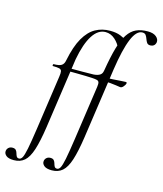

<svg xmlns="http://www.w3.org/2000/svg" viewBox="-245 -829 1025 1208"><g transform="rotate(15 267.0 -225.5)"><path d="M-39.8 275Q-75.2 275 -90.4 261.6Q-105.6 248.2 -103.2 231.6Q-101.8 218.8 -91.9 210Q-82 201.2 -66.8 201.2Q-50.8 201.2 -43.9 209.5Q-37 217.8 -34.2 228.9Q-31.4 240 -26.7 248.3Q-22 256.6 -9.8 256.6Q1.8 256.6 10.4 241.5Q19 226.4 28.1 181.4Q37.2 136.4 50.2 47L101.2 -306Q105.2 -331 102.7 -342.4Q100.2 -353.8 87.1 -357.2Q74 -360.6 45.8 -360.6Q41.8 -360.6 42.7 -367Q43.6 -373.4 46.6 -373.4Q82.6 -373.4 97.8 -383.2Q113 -393 117.2 -418Q136.2 -512 167.7 -566.6Q199.2 -621.2 241.5 -644.8Q283.8 -668.4 336.6 -668.4Q377.6 -668.4 405.2 -656.9Q432.8 -645.4 450.6 -632.8L413.4 -570.2Q401 -603.4 373.2 -628.2Q345.4 -653 311 -653Q262.4 -653 227.2 -598.3Q192 -543.6 172.6 -439L106.2 21Q92.2 116.2 74.1 172.1Q56 228 28.7 251.5Q1.4 275 -39.8 275ZM348.4 -306Q351.4 -327.4 348.4 -336.3Q345.4 -345.2 334.9 -348.1Q324.4 -351 302.8 -352.2Q285.2 -353.4 259.8 -353.9Q234.4 -354.4 202.2 -354.9Q170 -355.4 132.8 -355.4L133.2 -374.6Q190.8 -374.6 234.7 -374.6Q278.6 -374.6 306.8 -375.6Q333 -377.6 347.3 -387Q361.6 -396.4 365.2 -418L379.2 -367ZM207.4 275Q172 275 156.8 261.6Q141.6 248.2 144 231.6Q145.4 218.8 155.3 210Q165.2 201.2 180.4 201.2Q196.4 201.2 203.3 209.5Q210.2 217.8 213 228.9Q215.8 240 220.5 248.3Q225.2 256.6 237.4 256.6Q249 256.6 257.6 241.5Q266.2 226.4 275.3 181.4Q284.4 136.4 297.4 47L348.4 -306Q352.4 -331 349.9 -342.4Q347.4 -353.8 334.3 -357.2Q321.2 -360.6 293 -360.6Q289 -360.6 289.9 -367Q290.8 -373.4 293.8 -373.4Q329.8 -373.4 345.1 -383.2Q360.4 -393 364.4 -418Q379.4 -509 396.6 -568.6Q413.8 -628.2 436.8 -662.7Q459.8 -697.2 491.2 -711.6Q522.6 -726 566.4 -726Q602.6 -726 621.4 -710.3Q640.2 -694.6 637.8 -673.8Q634.8 -658.6 625.2 -651.6Q615.6 -644.6 603.2 -644.6Q587.4 -644.6 580.6 -654.6Q573.8 -664.6 569.4 -677.6Q565 -690.6 558 -700.6Q551 -710.6 535.2 -710.6Q496.6 -710.6 468.2 -642.3Q439.8 -574 419.8 -439L353.4 21Q339.4 116.2 321.3 172.1Q303.2 228 275.9 251.5Q248.6 275 207.4 275ZM487.2 -342.2Q475.8 -343.8 458.6 -346.4Q441.4 -349 420.7 -350.8Q400 -352.6 378.4 -352.6L380.4 -375.6Q401.8 -375.6 430.6 -377.6Q459.4 -379.6 483.3 -381.2Q507.2 -382.8 513.8 -382.8Q518.8 -382.8 520.3 -380.4Q521.8 -378 520.8 -374Q519.6 -366 508.8 -353.3Q498 -340.6 487.2 -342.2Z"/></g></svg>

Font: Cormorant Light
Style: Italic
Weight: 300
Italic angle: -10°
Designer: Christian Thalmann (Catharsis Fonts)
Foundry: Catharsis Fonts
Version: Version 4.000